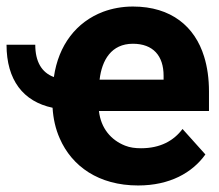

<svg xmlns="http://www.w3.org/2000/svg" viewBox="-53 -558 670 588"><path d="M576 -85 506 -163C479 -127 438 -104 379 -104C361 -104 345 -106 330 -112C287 -129 256 -165 250 -218H587V-278C587 -317 582 -353 572 -385C544 -476 472 -538 354 -538C321 -538 290 -532 263 -522C181 -491 126 -420 112 -322C74 -336 55 -370 55 -421H-33C-33 -313 18 -247 108 -228C110 -195 117 -163 130 -134C167 -49 249 10 370 10C467 10 536 -29 576 -85ZM448 -326V-314H252C259 -374 288 -424 354 -424C416 -424 448 -387 448 -326Z"/></svg>

Font: Asimov
Style: Regular
Weight: 500
Designer: Google
Version: Version 2.000980; 2014